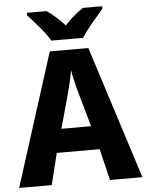

<svg xmlns="http://www.w3.org/2000/svg" viewBox="-61 -983 787 1032"><g transform="rotate(-5 332.5 -467.0)"><path d="M665 0 436 -716.8H228L0 0H175.8L217.8 -169.9H449.2L490.2 0ZM253.9 -296.9 299.8 -462.9C311 -503.4 323.7 -552.7 333 -606C342.3 -552.7 355 -504.4 367.2 -462.9L414.1 -296.9ZM425.8 -934.1C392.6 -912.6 357.9 -883.8 326.2 -848.1C292.5 -883.8 262.2 -912.6 229 -934.1H123V-920.9C140.1 -902.3 161.1 -878.9 185.1 -850.6C209 -822.3 228 -796.9 241.2 -773.9H413.1C427.2 -796.9 446.3 -822.3 470.2 -851.1C494.1 -879.9 513.7 -902.8 529.8 -920.9V-934.1Z"/></g></svg>

Font: Avrile Sans
Style: Bold
Weight: 700
Designer: Monotype Design Team, Google (font), Stefan Peev (BGR Cyrillic), Cristiano Sobral (main changes)
Foundry: The Avrile Sans Project Authors
Version: Version 3.110